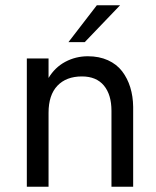

<svg xmlns="http://www.w3.org/2000/svg" viewBox="-20 -710 595 730"><path d="M240.2 -549.8 348.1 -689.9H436.5L302.2 -549.8ZM82 0V-487.8H164.6V-413.6Q189 -454.1 228.5 -475.1Q268.1 -496.1 314 -496.1Q356.9 -496.1 390.4 -481Q423.8 -465.8 444.3 -439Q464.8 -412.1 475.3 -377.9Q485.8 -343.8 486.3 -303.7V0H403.8V-288.6Q403.8 -350.1 375 -384.8Q346.2 -419.4 291.5 -419.4Q231.9 -419.4 198.2 -384Q164.6 -348.6 164.6 -281.2V0Z"/></svg>

Font: HK Grotesk Medium Legacy
Style: Regular
Weight: 500
Designer: Alfredo Marco Pradil
Foundry: Hanken Design Co.
Version: Version 2.022;PS 002.022;hotconv 1.0.88;makeotf.lib2.5.64775